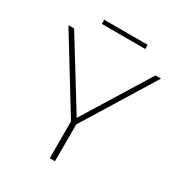

<svg xmlns="http://www.w3.org/2000/svg" viewBox="-193 -953 1002 1079"><g transform="rotate(30 308.0 -413.5)"><path d="M449 -827H167V-800H449ZM609 -700H573L309 -272L45 -700H8L291 -239V0H325V-239Z"/></g></svg>

Font: Talent ExtraLight
Style: Regular
Weight: 200
Designer: Mike Powis
Version: Version 1.001;hotconv 1.0.109;makeotfexe 2.5.65596